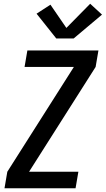

<svg xmlns="http://www.w3.org/2000/svg" viewBox="-20 -1004 564 1024"><path d="M4 0 19 -88 374 -647H111L126 -735H505L490 -647L135 -88H398L383 0ZM280 -799 175 -931 249 -979 334 -855 461 -984 524 -926 373 -799Z"/></svg>

Font: Iosevka SS04 Semibold
Style: Italic
Weight: 600
Italic angle: -9°
Monospace: yes
Designer: Belleve Invis
Foundry: Belleve Invis
Version: Version 19.0.0; ttfautohint (v1.8.4)